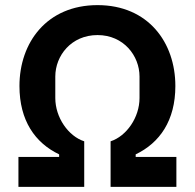

<svg xmlns="http://www.w3.org/2000/svg" viewBox="-20 -730 761 750"><path d="M52 0H309V-178C247 -198 196 -271 196 -347V-431C196 -512 258 -593 361 -593C463 -593 525 -512 525 -431V-347C525 -271 474 -198 412 -178V0H669V-117H510V-127C604 -172 665 -259 665 -394C665 -564 559 -710 361 -710C163 -710 56 -564 56 -394C56 -259 117 -172 211 -127V-117H52Z"/></svg>

Font: Braiins Sans SemiBold
Style: Regular
Weight: 600
Designer: Mike Abbink, Paul van der Laan, Pieter van Rosmalen, Jiri Chlebus, Lubos Buracinsky
Foundry: Bold Monday, Sudetype
Version: Version 1.000;hotconv 1.0.109;makeotfexe 2.5.65596